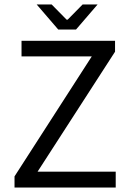

<svg xmlns="http://www.w3.org/2000/svg" viewBox="-20 -838 579 858"><path d="M76.2 -585.9V-655.8H494.1V-606.9L147.9 -70.8H497.1V0H44.9V-49.8L390.1 -585.9ZM416 -817.9 319.8 -706.1H240.2L144 -817.9H210.9L277.8 -750H282.2L349.1 -817.9Z"/></svg>

Font: SourceSansPro-Regular
Style: Regular
Weight: 400
Designer: Paul D. Hunt
Foundry: Adobe Systems Incorporated
Version: Version 1.050;PS Version 1.000;hotconv 1.0.70;makeotf.lib2.5